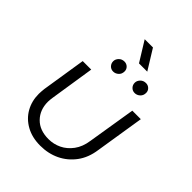

<svg xmlns="http://www.w3.org/2000/svg" viewBox="-243 -980 1117 1117"><g transform="rotate(45 316.0 -421.0)"><path d="M595 -510 547 -208Q537 -137 500.5 -88Q464 -39 410 -13Q356 13 290 13Q223 13 173.5 -14.5Q124 -42 97.5 -89Q71 -136 71 -195Q71 -204 72 -215.5Q73 -227 74 -237L117 -510H187L144 -233Q143 -225 142 -216.5Q141 -208 141 -200Q141 -133 182.5 -90.5Q224 -48 297 -48Q339 -48 376.5 -66Q414 -84 441.5 -121Q469 -158 477 -214L525 -510ZM462 -592Q444 -592 432 -604.5Q420 -617 420 -635Q420 -652 433.5 -666Q447 -680 468 -680Q485 -680 497 -668.5Q509 -657 509 -640Q509 -618 494.5 -605Q480 -592 462 -592ZM285 -592Q267 -592 255 -604.5Q243 -617 243 -635Q243 -652 256.5 -666Q270 -680 291 -680Q308 -680 320 -668.5Q332 -657 332 -640Q332 -618 317.5 -605Q303 -592 285 -592ZM358 -732 282 -855H350L426 -732Z"/></g></svg>

Font: MuseoModerno Thin Light
Style: Italic
Weight: 300
Italic angle: -9°
Version: Version 1.003